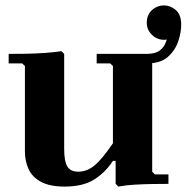

<svg xmlns="http://www.w3.org/2000/svg" viewBox="-20 -679 689 709"><path d="M219 10Q164 10 131.5 -7.5Q99 -25 85.5 -54.5Q72 -84 72 -120V-460H217V-130Q217 -82 229 -63.5Q241 -45 269 -45Q301 -45 329 -68Q357 -91 397 -150V-85Q369 -42 327.5 -16Q286 10 219 10ZM72 -435 62 -445H12V-480Q38 -480 74 -480.5Q110 -481 145.5 -483.5Q181 -486 207 -490L217 -480V-445ZM417 10 407 0V-85H397V-460H542V-45L552 -35H602V0Q576 0 542.5 0.5Q509 1 476 3Q443 5 417 10ZM397 -435 387 -445H337V-480H524L542 -445ZM524 -445V-480Q554 -481 568.5 -491.5Q583 -502 590 -517.5Q597 -533 601 -549H627Q623 -544 611.5 -538Q600 -532 586 -532Q560 -532 541 -550.5Q522 -569 522 -595Q522 -624 541 -641.5Q560 -659 586 -659Q608 -659 628 -643Q648 -627 649 -592Q650 -562 638.5 -527.5Q627 -493 600 -469Q573 -445 524 -445Z"/></svg>

Font: Brygada 1918
Style: Regular
Weight: 400
Designer: Mateusz Machalski | Borys Kosmynka | Przemek Hoffer
Foundry: NIEPODLEGLA 2018
Version: Version 3.006